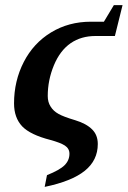

<svg xmlns="http://www.w3.org/2000/svg" viewBox="-20 -544 500 752"><path d="M355 -403H354Q298 -403 257 -375Q215 -346 191 -288Q167 -230 167 -168Q167 -144 178 -127Q189 -109 209 -98Q228 -87 275 -73Q318 -60 341 -37Q363 -15 363 20Q363 84 312 125Q261 166 155 188L164 142Q214 122 233 103Q252 84 252 58Q252 38 234 26Q217 15 177 4Q99 -16 67 -49Q35 -83 35 -139Q35 -227 73 -301Q111 -375 180 -417Q249 -459 336 -459H387L426 -524H460L430 -403Z"/></svg>

Font: Libra Serif Modern
Style: Bold Italic
Weight: 700
Italic angle: -12°
Designer: Stefan Peev, Context Ltd
Foundry: Stefan Peev, Context Ltd
Version: Version 1.000